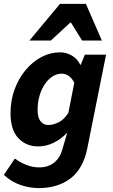

<svg xmlns="http://www.w3.org/2000/svg" viewBox="-24 -782 590 1005"><path d="M177.4 202.6Q134 202.6 86.1 187.2Q38.1 171.7 -3.8 133.5L53.8 48Q82 68.3 114.3 81.3Q146.6 94.2 181.4 94.2Q227.6 94.2 258.8 69.6Q289.9 45.1 302.4 0.2L327.9 -87.6Q295.2 -53.2 256.1 -34.4Q217 -15.6 175.8 -15.6Q113.2 -15.6 72.1 -58.8Q31.1 -102 31.1 -189.2Q31.1 -256.2 52.3 -313.9Q73.5 -371.6 110 -415.3Q146.5 -459 192.8 -483.5Q239.1 -508 290.2 -508Q324 -508 352.9 -490.7Q381.8 -473.3 396.2 -443H398.6L420.2 -496H531.2L433.5 -8.1Q412.4 99.5 346.2 151Q280 202.6 177.4 202.6ZM228.8 -127.6Q253.3 -127.6 282.1 -141.4Q311 -155.3 333.9 -191.5L364.8 -348.8Q352.2 -374.1 334.9 -385.3Q317.5 -396.5 299.6 -396.5Q274 -396.5 251.3 -382.1Q228.6 -367.7 211 -341.9Q193.4 -316.1 183.1 -281.6Q172.9 -247.2 172.9 -206.5Q172.9 -166.5 188.5 -147Q204 -127.6 228.8 -127.6ZM130.2 -570 290.2 -761.9H425.6L509.1 -570H405.6L347.6 -663.6H343.6L242.6 -570Z"/></svg>

Font: Source Sans 3 VF
Style: Italic
Weight: 200
Italic angle: -11°
Designer: Paul D. Hunt
Foundry: Adobe Systems Incorporated
Version: Version 3.042;hotconv 1.0.118;makeotfexe 2.5.65603